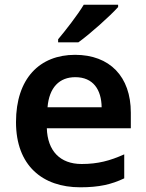

<svg xmlns="http://www.w3.org/2000/svg" viewBox="-20 -786 622 816"><path d="M482 -756V-766H336C309 -721 258 -656 227 -619V-606H313C362 -641 449 -719 482 -756ZM299 -553C149 -553 48 -453 48 -267C48 -82 161 10 321 10C401 10 453 -2 508 -28V-130C448 -103 396 -89 327 -89C235 -89 182 -145 179 -241H536V-307C536 -461 446 -553 299 -553ZM300 -458C376 -458 411 -405 412 -330H182C189 -415 233 -458 300 -458Z"/></svg>

Font: Noto Sans Thaana SemiBold
Style: Regular
Weight: 600
Designer: David Williams
Foundry: Google Inc.
Version: Version 3.001